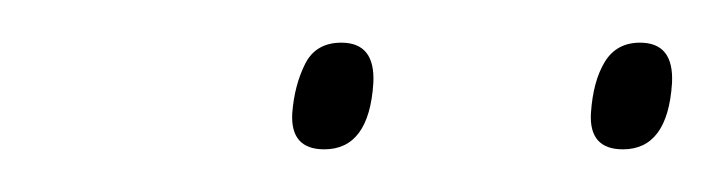

<svg xmlns="http://www.w3.org/2000/svg" viewBox="-20 -738 335 90"><path d="M272 -668Q256 -668 257 -685Q258 -700 263.5 -709Q269 -718 280 -718Q296 -718 295 -699Q293 -668 272 -668ZM132 -668Q116 -668 117 -685Q118 -698 123 -708Q128 -718 140 -718Q156 -718 155 -699Q153 -668 132 -668Z"/></svg>

Font: Georama SemiCondensed ExtraLight
Style: Italic
Weight: 200
Width: 4
Italic angle: -9°
Designer: Jean-Baptiste Levee
Foundry: Production Type
Version: Version 1.000